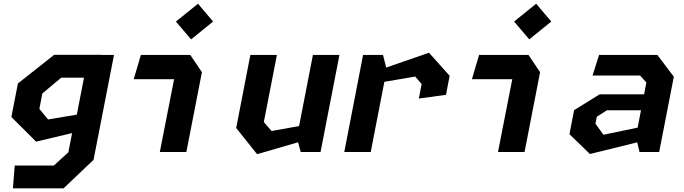

<svg xmlns="http://www.w3.org/2000/svg" viewBox="-20 -836 3760 1056"><path d="M51 200H329.5L494.5 43L607 -534H537.5V-534.5H278L78.5 -377L42.5 -192.5L178.5 -57L376.5 -104L356 1.5L276 74.5H61ZM196.5 -237 213 -322 317 -409H442L402.5 -205.5L244.5 -179Z M859 0H1005L1090.5 -439L1026.5 -534H755L715.5 -400.5H937.5ZM947.5 -717.5 1031 -619.5 1152 -717.5 1069 -815.5Z M1503 -534H1357L1279 -132L1394 12L1619.5 -53.5L1634 0H1743L1847 -534H1701L1625 -142.5L1473.5 -115.5L1431 -164.5Z M2283.5 -294 2433 -314.5 2453 -419 2339.5 -546 2104 -464.5 2086.5 -534H1977L1873.5 0H2019L2094 -386L2263.5 -415L2299 -373.5Z M2719 0H2865L2950.5 -439L2886.5 -534H2615L2575.5 -400.5H2797.5ZM2807.5 -717.5 2891 -619.5 3012 -717.5 2929 -815.5Z M3497.5 0H3605.5L3686 -414L3595.5 -534H3275L3239 -420.5H3500.5L3535 -382.5L3522.5 -317H3277.5L3137.5 -230L3112 -98L3224.5 11L3484.5 -53ZM3255 -155.5 3262.5 -194 3318 -229.5H3505.5L3487 -134L3299 -95Z"/></svg>

Font: Monaspace Krypton
Style: Bold Italic
Weight: 700
Italic angle: -11°
Designer: Riley Cran & the Lettermatic Team
Foundry: Lettermatic
Version: Version 1.101 (Monaspace Krypton)